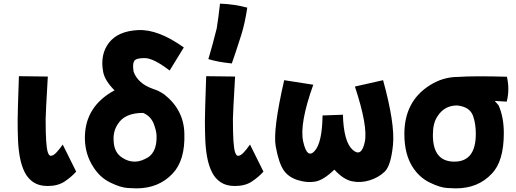

<svg xmlns="http://www.w3.org/2000/svg" viewBox="-20 -963 2837 1056"><path d="M242 60Q195 60 164 39.5Q133 19 115.5 -16.5Q98 -52 89.5 -97.5Q81 -143 79 -194.5Q77 -246 77 -299Q77 -344 84 -544L243 -542Q231 -336 231 -308Q231 -230 234 -186Q237 -142 243.5 -124Q250 -106 259 -106Q273 -106 290 -124Q307 -142 325 -168L399 -19Q372 11 335 35.5Q298 60 242 60Z M722 -74Q755 -74 795 -98Q844 -131 841 -218Q840 -244 825 -284Q807 -326 767 -342Q667 -342 629 -282Q601 -241 605 -189Q607 -121 657 -93Q686 -74 722 -74ZM822 -474Q854 -464 883 -444Q991 -359 994 -229Q999 -81 929 -8Q853 73 730 73Q722 73 683 71Q644 69 586.5 41Q529 13 493 -45Q450 -111 447 -194Q442 -362 587 -453L610 -466Q555 -521 547 -570Q530 -664 579.5 -728Q629 -792 739.5 -797.5Q850 -803 991 -702L913 -575Q825 -643 776 -643.5Q727 -644 717.5 -626.5Q708 -609 715 -568Q739 -503 822 -474Z M1272 60Q1225 60 1194 39.5Q1163 19 1145.5 -16.5Q1128 -52 1119.5 -97.5Q1111 -143 1109 -194.5Q1107 -246 1107 -299Q1107 -344 1114 -544L1273 -542Q1261 -336 1261 -308Q1261 -230 1264 -186Q1267 -142 1273.5 -124Q1280 -106 1289 -106Q1303 -106 1320 -124Q1337 -142 1355 -168L1429 -19Q1402 11 1365 35.5Q1328 60 1272 60ZM1190 -943Q1270 -940 1340 -921Q1327 -834 1307 -771Q1273 -664 1255 -614Q1176 -622 1126 -638Q1150 -718 1172 -807Q1182 -869 1190 -943Z M1543 -522 1703 -497Q1626 -282 1647.5 -184.5Q1669 -87 1710.5 -132.5Q1752 -178 1754 -328L1866 -332Q1870 -185 1918.5 -140Q1967 -95 1986 -180.5Q2005 -266 1932 -487L2087 -522Q2153 -282 2141.5 -166.5Q2130 -51 2095.5 -18.5Q2061 14 2012.5 29Q1964 44 1916 34Q1868 24 1819 -30Q1760 27 1715 35.5Q1670 44 1617.5 27.5Q1565 11 1539 -28.5Q1513 -68 1496.5 -157.5Q1480 -247 1543 -522Z M2479 -74Q2597 -74 2597 -227Q2597 -282 2582 -325Q2564 -376 2494 -383Q2424 -383 2386 -323Q2361 -286 2361 -224V-210Q2365 -74 2479 -74ZM2500 -540Q2586 -546 2768 -541Q2784 -471 2767 -404Q2731 -406 2701 -408L2722 -384Q2751 -319 2751 -231Q2751 -76 2685 -8Q2610 73 2487 73Q2478 73 2439.5 71Q2401 69 2343.5 41Q2286 13 2249 -45Q2204 -116 2204 -226Q2204 -406 2344 -494Q2416 -540 2500 -540Z"/></svg>

Font: KN Bobohei
Style: Bold
Weight: 700
Designer: Kingnam Type Foundry
Version: Version 1.710;March 18, 2023